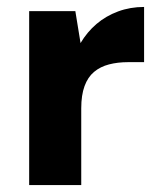

<svg xmlns="http://www.w3.org/2000/svg" viewBox="-20 -533 457 553"><path d="M64 0V-501H197L212 -409Q231 -441 258 -464Q285 -487 320 -500Q355 -513 395 -513V-354H349Q319 -354 294 -347.5Q269 -341 251 -326Q233 -311 223.5 -285Q214 -259 214 -221V0Z"/></svg>

Font: DM Sans 18pt Black
Style: Regular
Weight: 900
Designer: Colophon Foundry, Jonny Pinhorn
Foundry: Colophon Foundry
Version: Version 4.004;gftools[0.9.30]